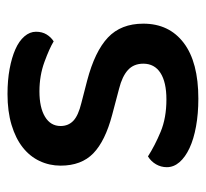

<svg xmlns="http://www.w3.org/2000/svg" viewBox="-38 -484 536 499"><g transform="rotate(-90 229.5 -234.0)"><path d="M223 14Q184 14 151 8Q118 2 94.5 -9Q71 -20 58 -35Q45 -50 45 -68Q45 -83 52.5 -96Q60 -109 73 -117Q101 -99 137 -84Q173 -69 221 -69Q266 -69 290 -84.5Q314 -100 314 -129Q314 -154 297.5 -169Q281 -184 249 -192L181 -210Q113 -228 81 -259Q49 -290 49 -344Q49 -373 61 -398.5Q73 -424 96.5 -442.5Q120 -461 155 -471.5Q190 -482 235 -482Q271 -482 300.5 -476.5Q330 -471 351.5 -461.5Q373 -452 385 -438Q397 -424 397 -408Q397 -392 390 -380.5Q383 -369 372 -362Q354 -373 318.5 -386Q283 -399 242 -399Q200 -399 176 -384.5Q152 -370 152 -344Q152 -324 165.5 -311Q179 -298 212 -290L270 -275Q346 -255 382 -221Q418 -187 418 -129Q418 -62 368 -24Q318 14 223 14Z"/></g></svg>

Font: Baloo 2 Latin Medium
Style: Regular
Weight: 500
Designer: Sarang Kulkarni and Ek Type
Foundry: Ek Type
Version: Version 1.001